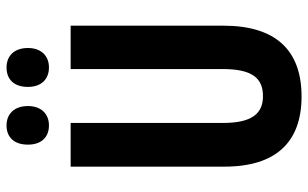

<svg xmlns="http://www.w3.org/2000/svg" viewBox="-202 -754 965 602"><g transform="rotate(-90 281.0 -452.5)"><path d="M129 -848C129 -805 153 -782 189 -782C226 -782 250 -807 250 -848C250 -890 226 -915 189 -915C153 -915 129 -892 129 -848ZM310 -848C310 -806 334 -782 371 -782C408 -782 432 -807 432 -848C432 -890 408 -915 371 -915C334 -915 310 -892 310 -848ZM502 -235V-714H366V-238C366 -145 338 -111 281 -111C226 -111 197 -146 197 -237V-714H60V-232C60 -69 138 10 280 10C425 10 502 -71 502 -235Z"/></g></svg>

Font: Noto Sans Ethiopic ExtraCondensed
Style: Bold
Weight: 700
Width: 2
Designer: Monotype Design Team
Foundry: Monotype Imaging Inc.
Version: Version 2.102